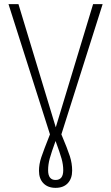

<svg xmlns="http://www.w3.org/2000/svg" viewBox="-20 -704 536 926"><path d="M276 -56Q306 15 317 49.5Q328 84 328 119Q328 157 307 179.5Q286 202 248 202Q211 202 189.5 180Q168 158 168 120Q168 88 179 55Q190 22 221 -56L21 -684H69L249 -90L429 -684H475ZM248 -24Q228 31 220 60Q212 89 212 117Q212 164 248 164Q285 164 285 117Q285 90 277 61.5Q269 33 248 -24Z"/></svg>

Font: Fira Sans Condensed ExtraLight
Style: Regular
Weight: 275
Width: 3
Designer: Carrois Corporate & Edenspiekermann AG
Foundry: Carrois Corporate GbR & Edenspiekermann AG
Version: Version 4.203